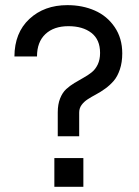

<svg xmlns="http://www.w3.org/2000/svg" viewBox="-20 -720 536 740"><path d="M202.6 -194.8V-287.1Q202.6 -317.9 211.7 -340.6Q220.7 -363.3 235.1 -376.5Q249.5 -389.6 266.8 -400.1Q284.2 -410.6 301.5 -420.2Q318.8 -429.7 333.3 -441.2Q347.7 -452.6 356.7 -471.4Q365.7 -490.2 365.7 -516.1Q365.7 -567.4 332.3 -593.3Q298.8 -619.1 243.7 -619.1Q187.5 -619.1 155 -588.6Q122.6 -558.1 122.6 -502.4H35.6Q36.1 -593.8 93.3 -647Q150.4 -700.2 239.7 -700.2Q297.9 -700.2 345.2 -679.4Q392.6 -658.7 421.9 -615.7Q451.2 -572.8 451.2 -514.2Q451.2 -479.5 441.9 -452.1Q432.6 -424.8 418.2 -408.2Q403.8 -391.6 386 -378.7Q368.2 -365.7 350.3 -356.2Q332.5 -346.7 318.1 -337.4Q303.7 -328.1 294.4 -315.4Q285.2 -302.7 285.2 -286.1V-194.8ZM189.5 0V-110.8H301.3V0Z"/></svg>

Font: HK Grotesk Medium
Style: Regular
Weight: 500
Designer: Alfredo Marco Pradil and Stefan Peev
Foundry: Hanken Design Co.
Version: Version 1.045;PS 001.045;hotconv 1.0.88;makeotf.lib2.5.64775